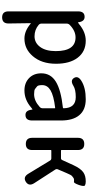

<svg xmlns="http://www.w3.org/2000/svg" viewBox="470 -1074 827 1807"><g transform="rotate(90 883.5 -170.5)"><path d="M144 223Q87 223 87 163V-491Q87 -550 133 -553Q180 -557 189 -499Q190 -490 191.5 -490Q193 -490 208 -502Q282 -564 363 -564Q466 -564 524 -487Q580 -413 580 -284Q580 -148 508 -65Q441 13 343 13Q271 13 202 -46Q198 -49 198 -44L201 162Q202 222 144 223ZM461 -282Q461 -468 332 -468Q270 -468 214 -413Q202 -401 202 -384V-148Q202 -132 214 -121Q260 -82 321.5 -82Q383 -82 422 -135Q461 -188 461 -282Z M832 13Q760 13 715 -30.5Q670 -74 670 -146Q670 -234 748.5 -282.5Q827 -331 993 -349Q999 -350 999 -356Q997 -470 894 -470Q823 -470 788 -448Q737 -416 714 -453Q690 -491 741 -523Q806 -564 914 -564Q1015 -564 1065 -502Q1114 -443 1114 -331V-59Q1114 0 1067 3Q1021 7 1013 -51L1012 -56Q1011 -63 1009 -63Q1007 -63 993 -51Q919 13 832 13ZM867 -78Q929 -78 987 -131Q999 -142 999 -159V-272Q999 -277 994 -276Q881 -263 829 -232Q781 -203 781 -154Q781 -115 793.5 -105.5Q806 -96 817 -87Q828 -78 867 -78Z M1335 0Q1277 0 1277 -60V-490Q1277 -550 1335 -550Q1392 -550 1392 -490V-336Q1392 -331 1397 -331H1469Q1481 -331 1486 -342L1534 -447Q1566 -517 1603 -542Q1635 -564 1688 -564Q1710 -564 1724 -557Q1738 -550 1721 -500Q1703 -450 1691 -453Q1686 -454 1674 -454Q1662 -454 1654 -448Q1646 -442 1636.5 -434.5Q1627 -427 1609 -384L1574 -302Q1568 -289 1576 -277L1704 -79Q1736 -29 1691 0Q1646 28 1615 -24L1491 -228Q1484 -240 1470 -240H1397Q1392 -240 1392 -235V-60Q1392 0 1335 0Z"/></g></svg>

Font: Resource Han Rounded TW Medium
Style: Regular
Weight: 500
Designer: Cyano Hao (round all glyphs); Ryoko NISHIZUKA 西塚涼子 (kana, bopomofo & ideographs); Paul D. Hunt (Latin, Greek & Cyrillic)
Foundry: Cyano Hao
Version: 0.990